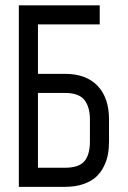

<svg xmlns="http://www.w3.org/2000/svg" viewBox="-20 -704 490 736"><path d="M125.5 -347.7V-61H229.5Q282.2 -61 303.5 -85.9Q324.7 -110.8 324.7 -162.1V-246.6Q324.7 -293.5 303.7 -320.6Q282.7 -347.7 229.5 -347.7ZM229.5 -420.9Q310.1 -420.9 354 -375Q397.9 -329.1 397.9 -246.6V-162.1Q397.9 -135.3 393.6 -111.6Q389.2 -87.9 377.4 -64.7Q365.7 -41.5 347.2 -24.9Q328.6 -8.3 298.6 2Q268.6 12.2 229.5 12.2H52.2V-683.6H362.3V-610.4H125.5V-420.9Z"/></svg>

Font: Anka/Coder Narrow
Style: Regular
Weight: 400
Width: 3
Monospace: yes
Version: Version 001.100